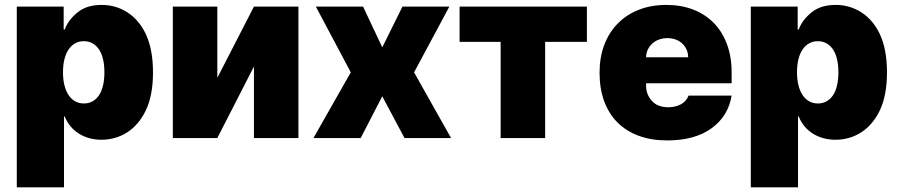

<svg xmlns="http://www.w3.org/2000/svg" viewBox="-20 -573 3735 797"><path d="M244.3 -545.5V-450.3H248.6Q256.4 -471.6 269.9 -489.2Q283.4 -506.7 302.9 -522.4Q340.6 -552.6 402 -552.6Q432.9 -552.6 460.2 -544.2Q487.6 -535.9 510.8 -520.4Q534.1 -505 552.7 -482.8Q571.4 -460.6 584.5 -433.2Q615.1 -369.3 615.1 -272.7Q615.1 -177.9 585.9 -116.1Q571.4 -85.2 551.5 -62Q531.6 -38.7 507.8 -23.4Q484 -8.2 456.9 -0.5Q429.7 7.1 400.6 7.1Q375.4 7.1 352.1 0.9Q328.8 -5.3 308.9 -17.4Q289.1 -29.5 273.6 -47.6Q258.2 -65.7 248.6 -89.5H245.7V204.5H49.7V-545.5ZM328.1 -143.5Q348.4 -143.5 364.2 -152.3Q380 -161.2 391 -177.7Q402 -194.2 407.7 -218.4Q413.4 -242.5 413.4 -272.7Q413.4 -303.3 407.7 -327.2Q402 -351.2 391 -367.7Q380 -384.2 364.2 -393.1Q348.4 -402 328.1 -402Q307.9 -402 291.9 -393.1Q275.9 -384.2 264.7 -367.7Q253.6 -351.2 247.5 -327.2Q241.5 -303.3 241.5 -272.7Q241.5 -242.9 247.5 -218.9Q253.6 -195 264.7 -178.3Q275.9 -161.6 291.9 -152.5Q307.9 -143.5 328.1 -143.5Z M697.4 0V-545.5H882.1V-250L1034.1 -545.5H1218.8V0H1034.1V-296.9L882.1 0Z M1281.2 0 1436.1 -272.7 1291.2 -545.5H1487.2L1566.8 -376.4L1650.6 -545.5H1845.2L1698.9 -272.7L1852.3 0H1659.1L1566.8 -173.3L1477.3 0Z M2416.2 -545.5V-399.1H2242.9V0H2058.2V-399.1H1887.8V-545.5Z M2468.8 -271.3Q2468.8 -334.5 2488.3 -386.4Q2507.8 -438.2 2544 -475.1Q2580.3 -512.1 2631.4 -532.3Q2682.5 -552.6 2745.7 -552.6Q2807.5 -552.6 2857.6 -533.2Q2907.7 -513.8 2943 -477.6Q2978.3 -441.4 2997.7 -389.6Q3017 -337.7 3017 -272.7V-227.3H2661.9V-218.8Q2661.9 -198.5 2668.1 -182.7Q2674.4 -166.9 2686.4 -153.8Q2710.2 -127.8 2754.3 -127.8Q2784.4 -127.8 2807 -140.3Q2829.5 -152.7 2838.1 -176.1H3017Q3003.2 -90.9 2933.6 -40.5Q2864 9.9 2750 9.9Q2683.9 9.9 2631.7 -9.2Q2579.5 -28.4 2543.3 -64.6Q2507.1 -100.9 2487.9 -153.1Q2468.8 -205.3 2468.8 -271.3ZM2661.9 -335.2H2836.6Q2836.3 -353.7 2829.4 -368.4Q2822.4 -383.2 2810.9 -393.5Q2799.4 -403.8 2783.7 -409.3Q2768.1 -414.8 2750 -414.8Q2732.6 -414.8 2716.8 -409.3Q2701 -403.8 2688.9 -393.3Q2676.8 -382.8 2669.6 -368.1Q2662.3 -353.3 2661.9 -335.2Z M3291.2 -545.5V-450.3H3295.5Q3303.3 -471.6 3316.8 -489.2Q3330.3 -506.7 3349.8 -522.4Q3387.4 -552.6 3448.9 -552.6Q3479.8 -552.6 3507.1 -544.2Q3534.4 -535.9 3557.7 -520.4Q3581 -505 3599.6 -482.8Q3618.3 -460.6 3631.4 -433.2Q3661.9 -369.3 3661.9 -272.7Q3661.9 -177.9 3632.8 -116.1Q3618.3 -85.2 3598.4 -62Q3578.5 -38.7 3554.7 -23.4Q3530.9 -8.2 3503.7 -0.5Q3476.6 7.1 3447.4 7.1Q3422.2 7.1 3399 0.9Q3375.7 -5.3 3355.8 -17.4Q3335.9 -29.5 3320.5 -47.6Q3305 -65.7 3295.5 -89.5H3292.6V204.5H3096.6V-545.5ZM3375 -143.5Q3395.2 -143.5 3411 -152.3Q3426.8 -161.2 3437.9 -177.7Q3448.9 -194.2 3454.5 -218.4Q3460.2 -242.5 3460.2 -272.7Q3460.2 -303.3 3454.5 -327.2Q3448.9 -351.2 3437.9 -367.7Q3426.8 -384.2 3411 -393.1Q3395.2 -402 3375 -402Q3354.8 -402 3338.8 -393.1Q3322.8 -384.2 3311.6 -367.7Q3300.4 -351.2 3294.4 -327.2Q3288.4 -303.3 3288.4 -272.7Q3288.4 -242.9 3294.4 -218.9Q3300.4 -195 3311.6 -178.3Q3322.8 -161.6 3338.8 -152.5Q3354.8 -143.5 3375 -143.5Z"/></svg>

Font: Inter P Black
Style: Regular
Weight: 900
Designer: Rasmus Andersson
Foundry: rsms
Version: Version 3.018;git-588b23468